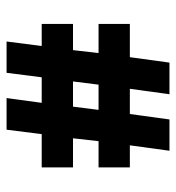

<svg xmlns="http://www.w3.org/2000/svg" viewBox="4 -518 538 587"><g transform="rotate(90 273.5 -225.0)"><path d="M316.4 -256.8 306.6 -178.7H229.5L239.3 -256.8ZM492.2 -83V-178.7H403.3L412.1 -256.8H492.2V-352.5H424.8L441.4 -473.6H345.7L329.1 -352.5H252L268.6 -473.6H171.9L155.3 -352.5H53.7V-256.8H142.6L133.8 -178.7H53.7V-83H121.1L107.4 24.4H203.1L216.8 -83H294.9L280.3 24.4H377L390.6 -83Z"/></g></svg>

Font: Namkio Khamti
Style: Bold
Weight: 700
Designer: Debbi Hosken
Foundry: SIL International
Version: Version 3.917